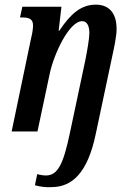

<svg xmlns="http://www.w3.org/2000/svg" viewBox="-20 -565 548 825"><path d="M203 239C286 238 356 184 392 8L462 -322C470 -359 481 -407 481 -442C481 -495 459 -545 392 -545C329 -545 284 -507 235 -433H232L244 -536H76L66 -490H74C105 -490 122 -484 122 -455C122 -441 118 -417 113 -398L30 0H141L194 -250C211 -330 276 -474 333 -474C358 -474 364 -446 364 -423C364 -400 354 -343 347 -308L280 8C252 141 228 189 177 189C165 189 149 186 140 183L130 231C151 237 179 241 203 239Z"/></svg>

Font: Noto Serif Condensed Semi
Style: Italic
Weight: 600
Width: 3
Italic angle: -12°
Designer: Monotype Design Team
Foundry: Monotype Imaging Inc.
Version: Version 1.901